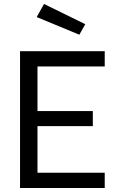

<svg xmlns="http://www.w3.org/2000/svg" viewBox="-20 -948 593 968"><path d="M81 0V-690H508V-613H169V-388H448V-312H169V-77H508V0ZM380 -773 165 -862 202 -928 410 -826Z"/></svg>

Font: Cairo Medium
Style: Regular
Weight: 500
Designer: Mohamed Gaber, Accademia di Belle Arti di Urbino
Foundry: Kief Type Foundry, Accademia di Belle Arti di Urbino
Version: Version 3.117